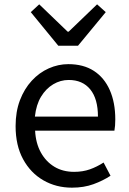

<svg xmlns="http://www.w3.org/2000/svg" viewBox="-20 -853 594 886"><path d="M312 13Q239 13 180 -21Q121 -55 86.5 -118.5Q52 -182 52 -271Q52 -338 72 -390.5Q92 -443 126.5 -480.5Q161 -518 205 -537.5Q249 -557 295 -557Q365 -557 413 -526Q461 -495 486.5 -437.5Q512 -380 512 -302Q512 -287 511 -274Q510 -261 508 -250H142Q145 -192 168.5 -149.5Q192 -107 231 -83.5Q270 -60 322 -60Q362 -60 394.5 -71.5Q427 -83 458 -103L490 -42Q455 -19 411 -3Q367 13 312 13ZM141 -315H432Q432 -397 396.5 -440.5Q361 -484 297 -484Q259 -484 225.5 -464Q192 -444 169.5 -407Q147 -370 141 -315ZM249 -642 122 -797 161 -833 292 -707H297L428 -833L468 -797L340 -642Z"/></svg>

Font: Noto Sans KR
Style: Regular
Weight: 400
Designer: Ryoko NISHIZUKA  (kana, bopomofo & ideographs); Paul D. Hunt (Latin, Greek & Cyrillic); Sandoll Communications , Soo-you
Foundry: Adobe
Version: Version 2.004-H2;hotconv 1.0.118;makeotfexe 2.5.65603